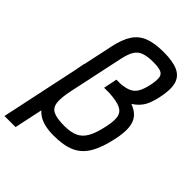

<svg xmlns="http://www.w3.org/2000/svg" viewBox="-336 -946 1225 1225"><g transform="rotate(45 277.0 -333.5)"><path d="M-46 170 123 -626Q140 -706 170.5 -752Q201 -798 252.5 -817.5Q304 -837 384 -837Q469 -837 515.5 -815Q562 -793 574.5 -744.5Q587 -696 569 -614Q561 -577 549.5 -548.5Q538 -520 519.5 -498Q501 -476 472 -457Q516 -441 539.5 -412.5Q563 -384 567 -339Q571 -294 557 -228Q536 -129 501.5 -71Q467 -13 410.5 12Q354 37 265 37Q176 37 127 5.5Q78 -26 60.5 -86Q43 -146 50 -232Q57 -318 79 -426L142 -243Q126 -168 131 -127Q136 -86 168.5 -70.5Q201 -55 268 -55Q326 -55 362.5 -71.5Q399 -88 422 -129.5Q445 -171 460 -244Q473 -304 466 -338Q459 -372 425.5 -387.5Q392 -403 324 -407H276L295 -499H335Q378 -503 404.5 -515.5Q431 -528 446.5 -555.5Q462 -583 472 -630Q482 -677 478 -702Q474 -727 451.5 -736Q429 -745 381 -745Q330 -745 298.5 -733.5Q267 -722 250 -694.5Q233 -667 222 -618L54 170Z"/></g></svg>

Font: Victor Mono Thin
Style: Italic
Weight: 100
Italic angle: -12°
Monospace: yes
Designer: Rune Bjørnerås
Version: Version 1.561;gftools[0.9.30]